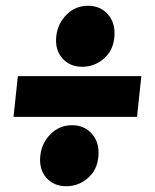

<svg xmlns="http://www.w3.org/2000/svg" viewBox="-20 -589 540 667"><path d="M27 -183 42 -324.5H471L456 -183ZM210.5 58Q167 58 141 28.5Q115 -1 120 -48Q125 -92.5 155.8 -123.2Q186.5 -154 230.5 -154Q273 -154 299.2 -124.2Q325.5 -94.5 322 -48Q318.5 1 285.5 29.5Q252.5 58 210.5 58ZM266 -357Q222.5 -357 196.5 -386.5Q170.5 -416 175.5 -463Q180.5 -507.5 211.2 -538.2Q242 -569 286 -569Q328.5 -569 354.8 -539.2Q381 -509.5 377.5 -463Q374 -414 341 -385.5Q308 -357 266 -357Z"/></svg>

Font: Karla ExtraBold
Style: Italic
Weight: 800
Italic angle: -8°
Designer: Jonathan Pinhorn
Version: Version 2.004;gftools[0.9.33]